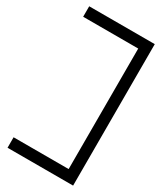

<svg xmlns="http://www.w3.org/2000/svg" viewBox="-240 -780 981 1159"><g transform="rotate(30 250.0 -201.0)"><path d="M478.5 -693.8V292.2H21.5V219.2H405.3V-620.8H21.5V-693.8Z"/></g></svg>

Font: EnergyBar
Style: Regular
Weight: 400
Italic angle: -10°
Version: 1.0 2000-03-28